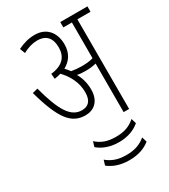

<svg xmlns="http://www.w3.org/2000/svg" viewBox="-213 -734 960 1089"><g transform="rotate(-30 267.5 -189.5)"><path d="M318 -204C318 -244 308 -282 289 -315C306 -311 325 -310 344 -310C366 -310 390 -312 413 -318V0H449V-587H535V-622H357V-587H413V-353C389 -346 365 -344 338 -344C317 -344 294 -346 271 -350C263 -361 254 -372 245 -381C289 -405 315 -444 315 -501C315 -582 268 -632 195 -632C154 -632 120 -622 83 -604L96 -570C129 -588 160 -597 191 -597C250 -597 278 -562 278 -502C278 -441 244 -402 166 -393L169 -359C184 -361 198 -364 211 -368C250 -327 281 -273 281 -207C281 -151 256 -127 215 -127C143 -127 100 -195 56 -360L21 -351C75 -157 127 -92 218 -92C272 -92 318 -126 318 -204ZM306 135C366 135 411 116 442 89L432 56C398 86 362 100 306 100C249 100 213 85 180 56L170 89C201 116 247 135 306 135ZM306 253C366 253 410 236 442 210L432 177C398 205 362 219 306 219C249 219 213 204 180 177L170 210C201 235 245 253 306 253Z"/></g></svg>

Font: Noto Sans ExtraCondensed ExtraLight
Style: Regular
Weight: 200
Width: 2
Designer: Monotype Design Team
Foundry: Monotype Imaging Inc.
Version: Version 2.013